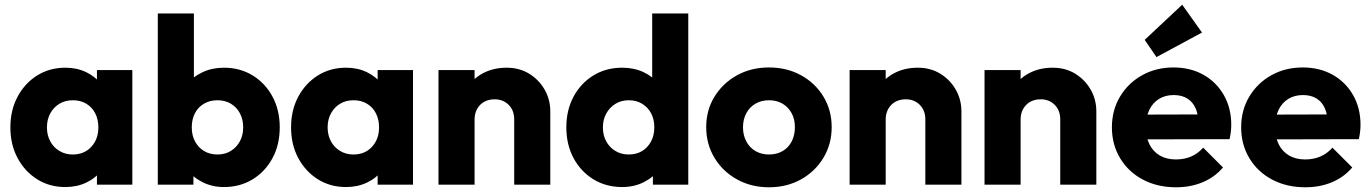

<svg xmlns="http://www.w3.org/2000/svg" viewBox="-20 -783 5808 814"><path d="M257 10Q190 10 137.5 -23Q85 -56 54.5 -113Q24 -170 24 -243Q24 -316 54.5 -373Q85 -430 137.5 -463Q190 -496 257 -496Q306 -496 345.5 -477Q385 -458 410 -424.5Q435 -391 438 -348V-138Q435 -95 410.5 -61.5Q386 -28 346 -9Q306 10 257 10ZM288 -128Q337 -128 367 -160.5Q397 -193 397 -243Q397 -277 383.5 -303Q370 -329 345.5 -343.5Q321 -358 289 -358Q257 -358 232.5 -343.5Q208 -329 193.5 -303Q179 -277 179 -243Q179 -210 193 -184Q207 -158 232 -143Q257 -128 288 -128ZM391 0V-131L414 -249L391 -367V-486H541V0Z M929 10Q880 10 839 -10.5Q798 -31 772 -65.5Q746 -100 742 -143V-348Q746 -391 772 -424.5Q798 -458 839 -477Q880 -496 929 -496Q998 -496 1051.5 -463Q1105 -430 1135.5 -373Q1166 -316 1166 -243Q1166 -170 1135.5 -113Q1105 -56 1051.5 -23Q998 10 929 10ZM649 0V-726H802V-367L777 -249L800 -131V0ZM902 -128Q934 -128 958.5 -143Q983 -158 997 -184Q1011 -210 1011 -243Q1011 -277 997 -303Q983 -329 958.5 -343.5Q934 -358 902 -358Q870 -358 845 -343.5Q820 -329 806.5 -303Q793 -277 793 -243Q793 -209 807 -183Q821 -157 845.5 -142.5Q870 -128 902 -128Z M1447 10Q1380 10 1327.5 -23Q1275 -56 1244.5 -113Q1214 -170 1214 -243Q1214 -316 1244.5 -373Q1275 -430 1327.5 -463Q1380 -496 1447 -496Q1496 -496 1535.5 -477Q1575 -458 1600 -424.5Q1625 -391 1628 -348V-138Q1625 -95 1600.5 -61.5Q1576 -28 1536 -9Q1496 10 1447 10ZM1478 -128Q1527 -128 1557 -160.5Q1587 -193 1587 -243Q1587 -277 1573.5 -303Q1560 -329 1535.5 -343.5Q1511 -358 1479 -358Q1447 -358 1422.5 -343.5Q1398 -329 1383.5 -303Q1369 -277 1369 -243Q1369 -210 1383 -184Q1397 -158 1422 -143Q1447 -128 1478 -128ZM1581 0V-131L1604 -249L1581 -367V-486H1731V0Z M2160 0V-277Q2160 -315 2136.5 -338.5Q2113 -362 2077 -362Q2052 -362 2033 -351.5Q2014 -341 2003 -321.5Q1992 -302 1992 -277L1933 -306Q1933 -363 1958 -406Q1983 -449 2027.5 -472.5Q2072 -496 2128 -496Q2182 -496 2223.5 -470.5Q2265 -445 2289 -403Q2313 -361 2313 -311V0ZM1839 0V-486H1992V0Z M2618 10Q2549 10 2495.5 -23Q2442 -56 2411.5 -113Q2381 -170 2381 -243Q2381 -316 2411.5 -373Q2442 -430 2495.5 -463Q2549 -496 2618 -496Q2668 -496 2708.5 -477Q2749 -458 2775.5 -424.5Q2802 -391 2805 -348V-143Q2802 -100 2776 -65.5Q2750 -31 2709 -10.5Q2668 10 2618 10ZM2645 -128Q2678 -128 2702 -142.5Q2726 -157 2740 -183Q2754 -209 2754 -243Q2754 -277 2740.5 -302.5Q2727 -328 2702.5 -343Q2678 -358 2646 -358Q2614 -358 2589.5 -343Q2565 -328 2550.5 -302Q2536 -276 2536 -243Q2536 -210 2550 -184Q2564 -158 2589 -143Q2614 -128 2645 -128ZM2898 0H2748V-131L2771 -249L2745 -367V-726H2898Z M3240 11Q3165 11 3104.5 -22.5Q3044 -56 3009 -114Q2974 -172 2974 -244Q2974 -316 3009 -373Q3044 -430 3104 -463.5Q3164 -497 3240 -497Q3316 -497 3376 -464Q3436 -431 3471 -373.5Q3506 -316 3506 -244Q3506 -172 3471 -114Q3436 -56 3376 -22.5Q3316 11 3240 11ZM3240 -128Q3273 -128 3298 -142.5Q3323 -157 3336.5 -183.5Q3350 -210 3350 -244Q3350 -278 3336 -303.5Q3322 -329 3297.5 -343.5Q3273 -358 3240 -358Q3208 -358 3183 -343.5Q3158 -329 3144 -303Q3130 -277 3130 -243Q3130 -210 3144 -183.5Q3158 -157 3183 -142.5Q3208 -128 3240 -128Z M3903 0V-277Q3903 -315 3879.5 -338.5Q3856 -362 3820 -362Q3795 -362 3776 -351.5Q3757 -341 3746 -321.5Q3735 -302 3735 -277L3676 -306Q3676 -363 3701 -406Q3726 -449 3770.5 -472.5Q3815 -496 3871 -496Q3925 -496 3966.5 -470.5Q4008 -445 4032 -403Q4056 -361 4056 -311V0ZM3582 0V-486H3735V0Z M4475 0V-277Q4475 -315 4451.5 -338.5Q4428 -362 4392 -362Q4367 -362 4348 -351.5Q4329 -341 4318 -321.5Q4307 -302 4307 -277L4248 -306Q4248 -363 4273 -406Q4298 -449 4342.5 -472.5Q4387 -496 4443 -496Q4497 -496 4538.5 -470.5Q4580 -445 4604 -403Q4628 -361 4628 -311V0ZM4154 0V-486H4307V0Z M4966 11Q4887 11 4825.5 -21.5Q4764 -54 4729 -112Q4694 -170 4694 -243Q4694 -316 4728.5 -373.5Q4763 -431 4822 -464Q4881 -497 4955 -497Q5027 -497 5082 -466Q5137 -435 5168.5 -380Q5200 -325 5200 -254Q5200 -241 5198.5 -226.5Q5197 -212 5193 -193L4774 -192V-297L5128 -298L5062 -254Q5061 -296 5049 -323.5Q5037 -351 5013.5 -365.5Q4990 -380 4956 -380Q4920 -380 4893.5 -363.5Q4867 -347 4852.5 -317Q4838 -287 4838 -244Q4838 -201 4853.5 -170.5Q4869 -140 4897.5 -123.5Q4926 -107 4965 -107Q5001 -107 5030 -119.5Q5059 -132 5081 -157L5165 -73Q5129 -31 5078 -10Q5027 11 4966 11ZM4883 -541 4833 -614 4992 -763 5076 -645Z M5514 11Q5435 11 5373.5 -21.5Q5312 -54 5277 -112Q5242 -170 5242 -243Q5242 -316 5276.5 -373.5Q5311 -431 5370 -464Q5429 -497 5503 -497Q5575 -497 5630 -466Q5685 -435 5716.5 -380Q5748 -325 5748 -254Q5748 -241 5746.5 -226.5Q5745 -212 5741 -193L5322 -192V-297L5676 -298L5610 -254Q5609 -296 5597 -323.5Q5585 -351 5561.5 -365.5Q5538 -380 5504 -380Q5468 -380 5441.5 -363.5Q5415 -347 5400.5 -317Q5386 -287 5386 -244Q5386 -201 5401.5 -170.5Q5417 -140 5445.5 -123.5Q5474 -107 5513 -107Q5549 -107 5578 -119.5Q5607 -132 5629 -157L5713 -73Q5677 -31 5626 -10Q5575 11 5514 11Z"/></svg>

Font: Outfit Thin
Style: Bold
Weight: 700
Version: Version 1.100;gftools[0.9.27]